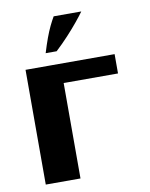

<svg xmlns="http://www.w3.org/2000/svg" viewBox="-81 -772 649 832"><g transform="rotate(-10 243.0 -356.0)"><path d="M52.6 -504.7H444.5V-419.7H76.3L205.4 -496.1V0.2H52.6ZM151 -560.6Q162.2 -597.3 172.3 -624.8Q182.5 -652.3 192.6 -673.5Q202.8 -694.7 212.9 -711.9H334.4Q322.6 -695.4 302.1 -670.3Q281.6 -645.2 255.2 -616.6Q228.8 -588 199.3 -560.6Z"/></g></svg>

Font: Russolo 10pt ExtraLight
Style: Regular
Weight: 200
Designer: Micah Stupak-Hahn
Version: Version 1.000